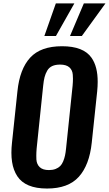

<svg xmlns="http://www.w3.org/2000/svg" viewBox="-20 -1088 634 1118"><path d="M238.3 -878.4 305.2 -1068.4H413.1L305.7 -878.4ZM387.7 -878.4 468.3 -1068.4H594.2L456.5 -878.4ZM265.1 -97.7Q287.1 -97.7 303.7 -104.2Q320.3 -110.8 330.6 -121.1Q340.8 -131.3 347.9 -148.4Q355 -165.5 358.6 -182.6Q362.3 -199.7 364.7 -223.6L402.8 -588.9Q404.8 -610.8 404.8 -629.4Q404.8 -641.6 403.8 -652.8Q401.9 -680.2 383.8 -696Q365.7 -711.9 330.1 -711.9Q302.7 -711.9 284.2 -703.4Q265.6 -694.8 255.1 -676.8Q244.6 -658.7 239.5 -638.7Q234.4 -618.7 231.4 -588.9L193.4 -223.6Q191.4 -200.2 191.4 -180.7Q191.4 -169.9 191.9 -159.2Q193.8 -130.9 211.7 -114.3Q229.5 -97.7 265.1 -97.7ZM253.9 9.8Q190.4 9.8 147.2 -8.3Q104 -26.4 80.8 -61.8Q57.6 -97.2 50.3 -145Q46.4 -169.9 46.4 -198.7Q46.4 -226.1 49.8 -256.8L81.5 -556.2Q94.7 -686 155.8 -752.4Q216.8 -818.8 341.3 -818.8Q465.8 -818.8 512.7 -752Q549.3 -700.2 548.8 -610.8Q548.8 -585 545.9 -556.2L514.2 -256.8Q500.5 -127 439 -58.6Q377.4 9.8 253.9 9.8Z"/></svg>

Font: Oswald
Style: Medium
Weight: 500
Designer: Vernon Adams
Foundry: Vernon Adams
Version: 3.0; ttfautohint (v0.94.23-7a4d-dirty) -l 8 -r 50 -G 150 -x 